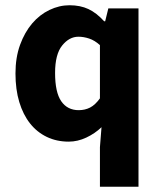

<svg xmlns="http://www.w3.org/2000/svg" viewBox="-20 -528 613 732"><path d="M361 184V33L367 -43Q342 -19 309 -3.5Q276 12 242 12Q196 12 158.5 -6Q121 -24 94.5 -57.5Q68 -91 53.5 -139Q39 -187 39 -248Q39 -309 56.5 -357Q74 -405 102.5 -438.5Q131 -472 168.5 -490Q206 -508 245 -508Q286 -508 317 -493.5Q348 -479 377 -447H381L393 -496H508V184ZM280 -108Q304 -108 323.5 -118Q343 -128 361 -153V-356Q341 -374 320 -381Q299 -388 279 -388Q244 -388 217 -354.5Q190 -321 190 -250Q190 -176 213.5 -142Q237 -108 280 -108Z"/></svg>

Font: Giro Regular
Style: Bold
Weight: 700
Designer: Paul D. Hunt
Foundry: Adobe Systems Incorporated
Version: Version 1.000;PS 1.0;hotconv 1.0.88;makeotf.lib2.5.647800